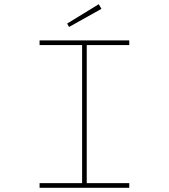

<svg xmlns="http://www.w3.org/2000/svg" viewBox="-20 -892 802 912"><path d="M168 0V-22H370V-678H168V-700H594V-678H392V-22H594V0ZM308 -764 299 -780 449 -872 462 -850Z"/></svg>

Font: Lexend Zetta Thin
Style: Regular
Weight: 250
Version: Version 1.007